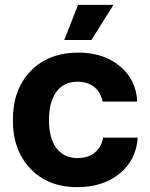

<svg xmlns="http://www.w3.org/2000/svg" viewBox="-20 -763 617 792"><path d="M299 9Q178 9 105.5 -67Q33 -143 33 -268Q33 -394 106.5 -470Q180 -546 304 -546Q407 -546 474.5 -490Q542 -434 546 -344H403Q395 -384 367.5 -405Q340 -426 300 -426Q243 -426 212.5 -384Q182 -342 182 -268Q182 -191 213.5 -151Q245 -111 299 -111Q344 -111 371.5 -134Q399 -157 405 -195H548Q542 -103 473.5 -47Q405 9 299 9ZM245 -598 302 -743H448L357 -598Z"/></svg>

Font: Mona Sans
Style: Bold
Weight: 700
Designer: Deni Anggara
Foundry: GitHub
Version: Version 2.000;Glyphs 3.2.3 (3260)